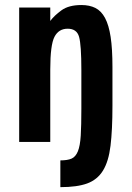

<svg xmlns="http://www.w3.org/2000/svg" viewBox="-20 -573 533 775"><path d="M57.4 0H182.9V-292.6Q182.9 -392 200 -424.6Q217.1 -457.1 253.1 -457.1Q290 -457.1 299.2 -424.3Q308.4 -391.4 308.4 -290.4V-134.1Q308.4 -66.6 305.9 -25.6Q303.4 15.4 294.4 37.7Q285.3 60 268.9 67.2Q252.4 74.4 223.6 74.4V182.4Q290.9 182.4 331.7 167.6Q372.6 152.7 395.5 115.9Q418.4 79 426.1 15.4Q433.9 -48.1 433.9 -145.6V-303.1Q433.9 -375.9 426.6 -423.9Q419.3 -471.9 404 -500.4Q388.7 -529 365 -540.9Q341.3 -552.7 308.7 -552.7Q257.3 -552.7 228 -531.3Q198.7 -509.9 182.9 -488.4V-542.7H57.4Z"/></svg>

Font: Secuela Black
Style: Regular
Weight: 900
Designer: Fernando Haro
Foundry: deFharo
Version: Version 1.704